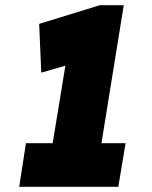

<svg xmlns="http://www.w3.org/2000/svg" viewBox="-20 -720 586 740"><path d="M54 0 80 -168H183L232 -467L139 -440L131 -628L365 -700H457L371 -168H464L436 0Z"/></svg>

Font: Georama SemiCondensed Black
Style: Italic
Weight: 900
Width: 4
Italic angle: -9°
Designer: Jean-Baptiste Levee
Foundry: Production Type
Version: Version 1.000